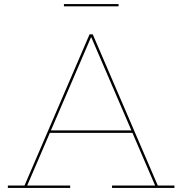

<svg xmlns="http://www.w3.org/2000/svg" viewBox="-20 -920 892 940"><path d="M633 -281.5V-269.5H220V-281.5ZM752.5 -11.5H834V0H528.5V-11.5H739.5L423.5 -745.5L434.5 -737H419L429 -745.5L113 -11.5H323.5V0H18.5V-11.5H100L418.5 -752H434ZM560.5 -900V-889H293V-900Z"/></svg>

Font: Hepta Slab ExtraLight Thin
Style: Regular
Weight: 250
Version: Version 1.102